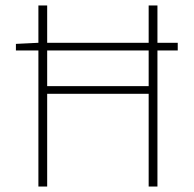

<svg xmlns="http://www.w3.org/2000/svg" viewBox="-20 -680 706 700"><path d="M628 -524H554V-660H522V-524H152V-660H120V-524L38 -520V-496H120V0H152V-338H522V0H554V-496H628V-524ZM522 -366H152V-496H522V-366Z"/></svg>

Font: Assistant ExtraLight
Style: Regular
Weight: 275
Designer: Hebrew By Ben Nathan, Latin by Paul Hunt
Version: Version 2.001;PS 002.001;hotconv 1.0.88;makeotf.lib2.5.64775